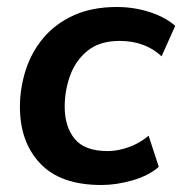

<svg xmlns="http://www.w3.org/2000/svg" viewBox="-20 -519 521 549"><path d="M270 10Q153 10 95 -51.5Q37 -113 37 -213Q37 -267 53.5 -318.5Q70 -370 104 -410.5Q138 -451 190.5 -475Q243 -499 314 -499Q363 -499 408 -484.5Q453 -470 481 -445L442 -358Q395 -402 322 -402Q265 -402 230.5 -374Q196 -346 180.5 -303Q165 -260 165 -214Q165 -157 193.5 -122Q222 -87 288 -87Q316 -87 347.5 -98Q379 -109 405 -131L434 -42Q406 -17 359.5 -3.5Q313 10 270 10Z"/></svg>

Font: Nunito Sans
Style: Bold Italic
Weight: 700
Italic angle: -9°
Designer: Vernon Adams
Foundry: Vernon Adams
Version: Version 3.006; ttfautohint (v1.8.3)